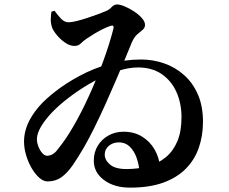

<svg xmlns="http://www.w3.org/2000/svg" viewBox="-20 -803 1040 871"><path d="M227.4 -754.1 213.2 -750Q211.3 -737 210.4 -718.4Q209.4 -699.8 216.2 -678.3Q220.7 -665.1 237 -644.9Q253.3 -624.8 275.1 -609.7Q296.9 -594.6 317.6 -594.6Q335.9 -594.6 346.7 -606Q357.4 -617.4 375.1 -629Q390.9 -639.7 410.6 -651.5Q430.3 -663.2 449.8 -672.6Q469.2 -682 482.7 -686.1Q491.5 -688.3 494 -684.9Q496.5 -681.4 494.5 -672.6Q476.5 -602.4 447.8 -524.2Q419.1 -446 384.7 -370.3Q350.4 -294.6 313.9 -231.6Q277.4 -168.5 243.6 -127.8Q231.7 -110.7 218.9 -103.5Q206.2 -96.4 193.6 -96.4Q182.8 -96.4 172.4 -107.8Q162 -119.2 155 -136.3Q148 -153.4 147.5 -169.4Q146.9 -189.4 157.7 -212.7Q168.5 -236.1 190 -263.1Q213.8 -293.8 250.8 -326.3Q287.9 -358.8 332.4 -389.2Q376.9 -419.6 425.1 -444.1Q473.3 -468.6 519.7 -482.8Q566.1 -497 606.1 -497Q670.1 -497 714.1 -466.5Q758 -436 780.6 -385.1Q803.1 -334.2 803.4 -272.9Q803.6 -208.3 785 -163.2Q766.3 -118.1 732.4 -89.9Q698.4 -61.8 652.7 -48.9Q607 -36.1 553.6 -36.1Q502.7 -36.1 478.9 -56.6Q455.1 -77.1 455.1 -101.5Q455.1 -126.1 474 -141.6Q492.8 -157.2 519.1 -157.2Q548.6 -157.2 568.5 -137.9Q588.4 -118.5 599.4 -87.9Q610.4 -57.3 612.6 -24.6L706.3 -42.4Q702.6 -88.2 681.1 -125.2Q659.7 -162.1 623.8 -183.8Q588 -205.5 539.9 -205.5Q503.9 -205.5 473.1 -188.9Q442.3 -172.2 423.9 -142.5Q405.5 -112.8 405.5 -73.8Q405.5 -20.9 451.6 13.6Q497.6 48.2 570.4 48.2Q657.8 48.2 720.4 25.6Q782.9 3 823 -37.6Q863 -78.3 881.9 -132.8Q900.8 -187.4 900.8 -250.5Q900.8 -321.4 877.9 -374.1Q855 -426.9 815.2 -462.4Q775.5 -497.9 724.7 -515.5Q674 -533.1 619.4 -533.1Q545.2 -533.1 474.3 -512.7Q403.4 -492.2 342.2 -459.4Q281.1 -426.7 233.8 -390.2Q186.6 -353.6 158.7 -321.8Q136.4 -296 120.5 -269.3Q104.7 -242.6 96.9 -215.3Q89 -188 89 -160.9Q89 -130.5 98.5 -98.7Q108 -66.9 123.7 -40Q139.5 -13.1 158.3 3.5Q177 20 195.9 20Q232.1 20 258.9 0.8Q285.6 -18.5 309.8 -53.4Q333.9 -88.3 361.6 -136Q383.6 -174.1 408.6 -224.8Q433.7 -275.5 458.5 -330.7Q483.3 -385.8 506.2 -439.3Q529.2 -492.7 548 -537.6Q566.8 -582.4 578.3 -611.3Q589.2 -635.6 603 -647.4Q616.8 -659.2 627.4 -668Q637.9 -676.8 637.9 -690.2Q637.9 -705 623.4 -721.2Q609 -737.5 587.7 -751.4Q566.3 -765.4 545.4 -774.1Q524.5 -782.8 511.1 -782.8Q497.6 -782.8 486.5 -770.8Q475.3 -758.8 461.3 -753.1Q448.7 -747.5 426 -739Q403.2 -730.5 377.2 -722Q351.3 -713.4 327.9 -707.6Q304.6 -701.9 290.6 -701.9Q271.6 -701.9 255.5 -719.6Q239.5 -737.4 227.4 -754.1Z"/></svg>

Font: Noto Serif HK
Style: Regular
Weight: 200
Designer: Ryoko NISHIZUKA 西塚涼子 (kana & ideographs); Frank Grießhammer (Latin, Greek & Cyrillic); Wenlong ZHANG 张文龙 (bopomofo); San
Foundry: Adobe
Version: Version 2.001;hotconv 1.1.0;makeotfexe 2.6.0